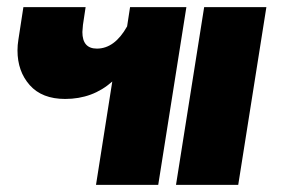

<svg xmlns="http://www.w3.org/2000/svg" viewBox="-20 -520 790 540"><path d="M29.2 -378.3Q29.2 -393.3 31.7 -408.3L45.8 -500H220.8L213.3 -450Q211.7 -435 211.7 -430Q211.7 -383.3 252.5 -383.3Q302.5 -383.3 337.5 -445.8L345.8 -500H504.2L425 0H250L295.8 -290.8Q240.8 -241.7 163.3 -241.7Q98.3 -241.7 63.8 -280.4Q29.2 -319.2 29.2 -378.3ZM475 0 554.2 -500H729.2L650 0Z"/></svg>

Font: BoonTook
Style: Italic
Weight: 400
Italic angle: -9°
Designer: Sungsit Sawaiwan
Foundry: FontUni
Version: Version 3.0